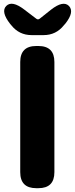

<svg xmlns="http://www.w3.org/2000/svg" viewBox="-20 -986 393 1006"><path d="M170 0Q86 0 86 -84V-661Q86 -745 170 -745H181Q265 -745 265 -661V-84Q265 0 181 0ZM146 -802Q80 -802 39 -854L33 -861Q-17 -925 13 -955Q43 -985 107 -936L170 -888Q179 -881 188 -888L247 -935Q311 -985 341 -955Q371 -924 323 -863L315 -854Q274 -802 208 -802Z"/></svg>

Font: Resource Han Rounded KR Heavy
Style: Regular
Weight: 900
Designer: Cyano Hao (round all glyphs); Ryoko NISHIZUKA 西塚涼子 (kana, bopomofo & ideographs); Paul D. Hunt (Latin, Greek & Cyrillic)
Foundry: Cyano Hao
Version: 0.990